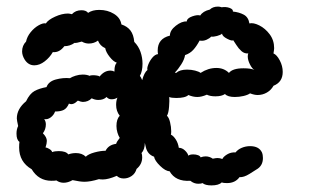

<svg xmlns="http://www.w3.org/2000/svg" viewBox="-20 -569 947 582"><path d="M837 -351Q837 -320 809 -309Q802 -296 789 -288.5Q776 -281 761 -281Q751 -281 738 -286Q731 -281 718 -278Q705 -275 692 -275Q670 -275 662 -284Q652 -277 633 -277Q617 -277 607 -282Q591 -275 578 -275Q565 -275 551 -281Q542 -272 514 -272Q499 -272 493 -275Q494 -265 492.5 -245.5Q491 -226 486 -218Q492 -213 495.5 -198.5Q499 -184 499 -171Q499 -164 498 -161Q506 -157 513 -146Q520 -135 522 -121Q532 -121 540.5 -113Q549 -105 551 -97Q555 -101 566 -101Q574 -101 580.5 -98.5Q587 -96 588 -92Q596 -95 603 -95Q615 -95 625 -88Q635 -90 639 -90Q647 -90 654 -87Q657 -94 668.5 -101Q680 -108 694 -107Q701 -116 713 -121Q725 -126 738 -126Q765 -126 774 -107Q777 -100 777 -90Q777 -66 757 -55Q754 -53 736.5 -42Q719 -31 706 -32Q693 -14 668 -14Q657 -14 652 -16Q643 -7 621 -7Q602 -7 594 -14Q590 -12 581 -12Q568 -12 557 -21Q512 -18 494 -50Q482 -50 465.5 -66Q449 -82 447 -94Q427 -101 422 -123L419 -136Q419 -116 409 -105Q411 -101 411 -92Q411 -71 394 -57Q390 -43 379 -35.5Q368 -28 355 -28Q342 -28 334 -36Q308 -25 292 -25Q284 -25 280 -26Q254 -18 236 -18Q223 -18 200 -23Q186 -15 173 -15Q161 -15 151 -22Q146 -21 136 -21Q97 -21 76 -56Q38 -78 38 -122Q38 -133 39 -139Q30 -145 30 -164Q30 -177 35 -187Q31 -205 31 -210Q31 -239 59 -262Q70 -285 84.5 -293Q99 -301 121 -305Q127 -322 149 -328Q171 -334 192 -332Q198 -336 209 -339.5Q220 -343 231 -343Q243 -343 252 -339Q254 -341 262 -341Q268 -341 274 -340Q280 -339 282 -337Q296 -355 315 -355Q321 -355 327 -352V-355Q327 -372 334 -379Q324 -382 312.5 -396.5Q301 -411 299 -423Q283 -430 277 -446Q265 -437 249 -437Q238 -437 228 -443Q211 -438 206 -439Q192 -429 175 -429Q160 -409 140 -411Q131 -395 115.5 -383Q100 -371 84 -371Q66 -371 55 -388Q47 -401 47 -413Q47 -431 59 -443Q62 -458 73 -471.5Q84 -485 97.5 -492.5Q111 -500 119 -498Q126 -509 147 -518.5Q168 -528 186 -528Q190 -528 198 -526Q209 -538 227 -538Q241 -538 247 -530Q260 -539 281 -539Q306 -539 325.5 -527Q345 -515 348 -495Q366 -489 375.5 -476.5Q385 -464 387 -442Q400 -429 406 -411.5Q412 -394 412 -376Q412 -353 404 -339Q407 -336 411 -326Q417 -349 427 -357Q425 -362 429.5 -373.5Q434 -385 442 -394.5Q450 -404 459 -405Q458 -409 458 -416Q458 -452 495 -461Q495 -477 513 -491Q531 -505 546 -504Q547 -514 563 -519.5Q579 -525 587 -522Q595 -535 616 -540Q625 -549 641 -549Q646 -549 652 -547Q665 -549 676 -545Q687 -541 686 -534Q705 -532 719 -524.5Q733 -517 736 -498Q748 -501 766 -492Q784 -483 797.5 -465Q811 -447 811 -423Q811 -419 809 -407Q819 -403 828 -386Q837 -369 837 -351ZM718 -362Q741 -362 751 -357Q744 -361 737.5 -374Q731 -387 731 -398Q731 -405 733 -407Q721 -406 712 -414Q703 -422 696.5 -432.5Q690 -443 687 -447Q683 -444 668.5 -451.5Q654 -459 653 -467Q649 -463 638 -460Q627 -457 620 -458Q616 -453 606 -448.5Q596 -444 585 -446Q576 -429 566 -418Q556 -407 541 -402Q539 -389 529.5 -374Q520 -359 510 -349L514 -348Q525 -358 547 -358Q560 -358 571.5 -355Q583 -352 588 -348Q611 -363 636 -363Q659 -363 674 -348Q685 -362 718 -362ZM333 -187Q333 -208 343 -218Q332 -232 332 -251Q332 -264 336 -273Q328 -268 318 -268Q309 -268 303 -275Q294 -266 278 -266Q268 -266 258 -271Q247 -260 231 -260Q226 -260 216 -264Q201 -249 189 -255Q183 -241 173.5 -236Q164 -231 147 -231Q143 -220 133.5 -213Q124 -206 114 -208Q119 -201 119 -192Q119 -177 110 -165Q122 -153 122 -142Q122 -134 118 -122Q122 -122 129.5 -117.5Q137 -113 138 -108Q146 -111 158 -111Q180 -111 187 -101Q198 -105 210 -105Q229 -105 240 -94Q248 -102 266.5 -107Q285 -112 300 -112Q309 -130 332 -133Q334 -140 343 -151Q339 -157 336 -167Q333 -177 333 -187Z"/></svg>

Font: Pangolin
Style: Regular
Weight: 400
Designer: Kevin Burke
Foundry: Google, Inc.
Version: Version 1.101